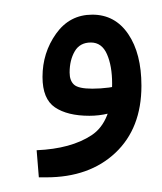

<svg xmlns="http://www.w3.org/2000/svg" viewBox="-20 -242 221 262"><path d="M33 0 30 -37Q77 -39 105 -57.5Q133 -76 133 -128Q133 -152 126 -168Q119 -184 104 -184Q89 -184 82 -172Q75 -160 75 -143Q75 -132 81 -126.5Q87 -121 106 -121Q117 -121 128.5 -122.5Q140 -124 147 -128L150 -97Q140 -90 127.5 -87Q115 -84 102 -84Q72 -84 55 -95.5Q38 -107 38 -137Q38 -170 56.5 -196Q75 -222 106 -222Q137 -222 155 -195.5Q173 -169 173 -125Q173 -67 137.5 -33.5Q102 0 43 0Q39 0 38 0Q37 0 33 0Z"/></svg>

Font: Farlight84_Sys_V01
Style: Regular
Weight: 400
Designer: Ryoko NISHIZUKA  (kana, bopomofo & ideographs); Paul D. Hunt (Latin, Greek & Cyrillic); Sandoll Communications , Soo-you
Foundry: Adobe
Version: Version 2.004;October 29, 2024;FontCreator 14.0.0.2814 64-bi